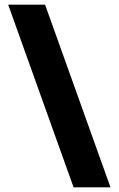

<svg xmlns="http://www.w3.org/2000/svg" viewBox="-20 -732 508 822"><path d="M15 -712 295 70H453L173 -712Z"/></svg>

Font: Work Sans
Style: Bold
Weight: 700
Designer: Wei Huang
Foundry: Wei Huang
Version: Version 2.012